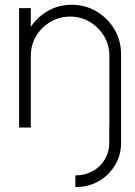

<svg xmlns="http://www.w3.org/2000/svg" viewBox="-20 -534 567 804"><path d="M487 -307V0H438V-300Q438 -345.5 415.8 -382.8Q393.5 -420 356.2 -442.2Q319 -464.5 273.5 -464.5Q228 -464.5 190.8 -442.2Q153.5 -420 131.2 -382.8Q109 -345.5 109 -300V0H60V-500H109V-421.5Q136.5 -463.5 181.5 -488.8Q226.5 -514 280 -514Q337.5 -514 384.5 -486Q431.5 -458 459.2 -411Q487 -364 487 -307ZM295.5 200.5Q336 200.5 368.2 182.5Q400.5 164.5 419 133.5Q437.5 102.5 437.5 64V-10H487V64Q487 115.5 462 157.5Q437 199.5 393.8 224.5Q350.5 249.5 295.5 249.5Z"/></svg>

Font: Urbanist ExtraLight
Style: Regular
Weight: 200
Designer: Corey Hu
Foundry: Corey Hu
Version: Version 1.330; ttfautohint (v1.8.4.7-5d5b)